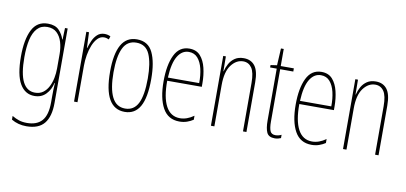

<svg xmlns="http://www.w3.org/2000/svg" viewBox="-79 -921 3019 1427"><g transform="rotate(10 1430.0 -207.0)"><path d="M202 -537Q258 -537 286.5 -507Q315 -477 326 -440H329L332 -527H352V35Q352 138 309.5 190Q267 242 175 242Q112 242 62 212V184Q89 200 115 208.5Q141 217 175 217Q250 217 288 174Q326 131 326 35V-12Q326 -35 326.5 -57.5Q327 -80 329 -111H326Q315 -60 281.5 -25Q248 10 195 10Q124 10 85 -56.5Q46 -123 46 -262Q46 -390 83 -463.5Q120 -537 202 -537ZM202 -512Q155 -512 126 -480.5Q97 -449 84.5 -393Q72 -337 72 -262Q72 -135 103 -75Q134 -15 195 -15Q231 -15 256 -33.5Q281 -52 296.5 -82.5Q312 -113 319 -149Q326 -185 326 -221V-329Q326 -378 313.5 -419.5Q301 -461 274 -486.5Q247 -512 202 -512Z M630 -535Q640 -535 652.5 -532.5Q665 -530 675 -524L667 -500Q661 -503 651 -506Q641 -509 630 -509Q603 -509 582 -487.5Q561 -466 547 -431.5Q533 -397 526 -356.5Q519 -316 519 -277V0H493V-527H513L518 -409H520Q528 -436 540.5 -465Q553 -494 575 -514.5Q597 -535 630 -535Z M1029 -264Q1029 -124 991 -57Q953 10 876 10Q718 10 718 -266Q718 -400 756.5 -468.5Q795 -537 874 -537Q959 -537 994 -464Q1029 -391 1029 -264ZM744 -266Q744 -143 776 -79Q808 -15 875 -15Q941 -15 972 -76Q1003 -137 1003 -265Q1003 -380 974.5 -446Q946 -512 874 -512Q805 -512 774.5 -448.5Q744 -385 744 -266Z M1270 -537Q1323 -537 1353 -503Q1383 -469 1396 -415Q1409 -361 1409 -301V-273H1148Q1147 -148 1182.5 -81.5Q1218 -15 1289 -15Q1341 -15 1393 -52V-22Q1372 -8 1346 1Q1320 10 1289 10Q1203 10 1162.5 -63.5Q1122 -137 1122 -264Q1122 -388 1158 -462.5Q1194 -537 1270 -537ZM1270 -512Q1218 -512 1186 -459Q1154 -406 1149 -297H1385Q1386 -356 1374.5 -404.5Q1363 -453 1337.5 -482.5Q1312 -512 1270 -512Z M1680 -537Q1735 -537 1764.5 -498.5Q1794 -460 1794 -375V0H1768V-365Q1768 -445 1744.5 -479Q1721 -513 1680 -513Q1628 -513 1590 -462.5Q1552 -412 1552 -311V0H1526V-527H1546L1547 -415H1549Q1556 -445 1571.5 -473Q1587 -501 1613.5 -519Q1640 -537 1680 -537Z M2010 -14Q2023 -14 2035.5 -17.5Q2048 -21 2055 -25V0Q2045 4 2034 7Q2023 10 2009 10Q1963 10 1948.5 -21Q1934 -52 1934 -112V-503H1884V-521L1932 -528L1939 -656H1960V-527H2059V-503H1960V-108Q1960 -60 1970 -37Q1980 -14 2010 -14Z M2267 -537Q2320 -537 2350 -503Q2380 -469 2393 -415Q2406 -361 2406 -301V-273H2145Q2144 -148 2179.5 -81.5Q2215 -15 2286 -15Q2338 -15 2390 -52V-22Q2369 -8 2343 1Q2317 10 2286 10Q2200 10 2159.5 -63.5Q2119 -137 2119 -264Q2119 -388 2155 -462.5Q2191 -537 2267 -537ZM2267 -512Q2215 -512 2183 -459Q2151 -406 2146 -297H2382Q2383 -356 2371.5 -404.5Q2360 -453 2334.5 -482.5Q2309 -512 2267 -512Z M2677 -537Q2732 -537 2761.5 -498.5Q2791 -460 2791 -375V0H2765V-365Q2765 -445 2741.5 -479Q2718 -513 2677 -513Q2625 -513 2587 -462.5Q2549 -412 2549 -311V0H2523V-527H2543L2544 -415H2546Q2553 -445 2568.5 -473Q2584 -501 2610.5 -519Q2637 -537 2677 -537Z"/></g></svg>

Font: Noto Sans Telugu ExtraCondensed Thin
Style: Regular
Weight: 100
Width: 2
Designer: Jelle Bosma - Monotype Design Team
Foundry: Monotype Imaging Inc.
Version: Version 2.005; ttfautohint (v1.8.4.7-5d5b)